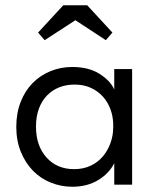

<svg xmlns="http://www.w3.org/2000/svg" viewBox="-20 -703 598 731"><path d="M255 8Q213 8 174 -7.5Q135 -23 106 -52.5Q77 -82 59.5 -124.5Q42 -167 42 -220Q42 -272 58.5 -314.5Q75 -357 104 -386.5Q133 -416 172 -432Q211 -448 255 -448Q318 -448 359.5 -421.5Q401 -395 415 -362V-440H483V0H415V-82Q396 -43 354 -17.5Q312 8 255 8ZM262 -59Q298 -59 326 -72.5Q354 -86 372.5 -108.5Q391 -131 401 -159.5Q411 -188 411 -217V-233Q410 -262 400 -288.5Q390 -315 371.5 -335.5Q353 -356 326 -368.5Q299 -381 264 -381Q232 -381 205.5 -370.5Q179 -360 159 -339.5Q139 -319 128 -289Q117 -259 117 -221Q117 -148 157 -103.5Q197 -59 262 -59ZM125 -579 221 -683H312L408 -579L383 -550L267 -626L150 -550Z"/></svg>

Font: Tilda Sans
Style: Regular
Weight: 400
Designer: ParaType Ltd
Foundry: ParaType Ltd
Version: Version 1.009